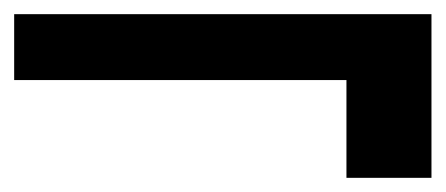

<svg xmlns="http://www.w3.org/2000/svg" viewBox="-29 -456 629 271"><path d="M460 -205V-343H-9V-436H580V-205Z"/></svg>

Font: DM Sans 11pt SemiBold
Style: Regular
Weight: 600
Version: Version 4.004;gftools[0.9.30]